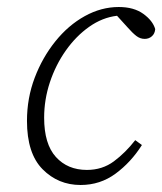

<svg xmlns="http://www.w3.org/2000/svg" viewBox="-20 -515 463 548"><path d="M210 13Q146 13 101.5 -32Q57 -77 57 -170Q57 -235 79 -293Q101 -351 138 -397Q175 -443 222 -469Q269 -495 319 -495Q362 -495 389 -475.5Q416 -456 423 -432Q422 -419 413.5 -411.5Q405 -404 393 -404Q380 -404 369 -412.5Q358 -421 344 -437L314 -470Q272 -465 234.5 -438.5Q197 -412 168 -371Q139 -330 122.5 -280.5Q106 -231 106 -179Q106 -104 139.5 -67Q173 -30 228 -30Q272 -30 305 -54.5Q338 -79 366 -115L385 -101Q354 -52 310 -19.5Q266 13 210 13Z"/></svg>

Font: Source Serif 4 SmText Light
Style: Italic
Weight: 300
Italic angle: -12°
Designer: Frank Grießhammer
Foundry: Adobe
Version: Version 4.005;hotconv 1.1.0;makeotfexe 2.6.0